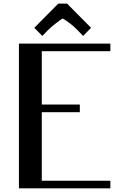

<svg xmlns="http://www.w3.org/2000/svg" viewBox="-20 -1030 707 1050"><path d="M346.7 -1010.3 478 -877.9 434.6 -833.5 404.3 -864.7Q384.8 -885.7 360.6 -903.6Q336.4 -921.4 322.8 -929.2Q311.5 -922.9 283.4 -900.9Q255.4 -878.9 241.7 -864.7L211.4 -833.5L167.5 -877.9L298.8 -1010.3ZM83.5 -791.5H583.5V-750H208.5V-458.5H416.5V-416.5H208.5V-41.5H583.5V0H83.5Z"/></svg>

Font: Resagnicto
Style: Bold
Weight: 700
Version: Version 0.9991